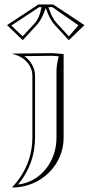

<svg xmlns="http://www.w3.org/2000/svg" viewBox="-20 -640 415 860"><path d="M186.1 -602C194.7 -575.8 206.7 -548.3 226.2 -527.2L288.1 -460L358.3 -527.5L218.1 -620H151.9L11.7 -527.5L81.9 -460L143.8 -527.2C163.3 -548.3 175.3 -575.8 183.9 -602ZM166.2 -608C160.1 -580 153.6 -555.5 135 -535.3L81.4 -477.1L30.8 -525.7L155.5 -608ZM196.8 -608H214.5L331.2 -526.7L288.6 -477.1L235 -535.3C217.4 -554.4 205.9 -580.3 197.5 -605.8ZM265 -398 215 -402 37 -400V-398C87 -387 125 -349 125 -300V-26C125 60.7 94.5 134.5 35 198V200C162 200 265 100.1 265 -23ZM243 -387.9C237.1 -364.4 233 -344.1 233 -320V-23C233 84.9 160.7 175 61 186.6C112.2 124 137 54.9 137 -26V-300C137 -337.4 117 -368.7 88.7 -388.6L214.6 -390Z"/></svg>

Font: Sortefax
Style: Medium
Weight: 500
Designer: gluk
Foundry: gluk
Version: Version 0.261